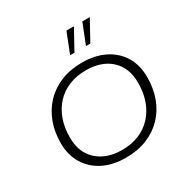

<svg xmlns="http://www.w3.org/2000/svg" viewBox="-182 -950 1074 1110"><g transform="rotate(-30 355.0 -394.5)"><path d="M344 10Q258 10 194 -22Q130 -54 94 -113Q58 -172 58 -251Q58 -326 81.5 -388.5Q105 -451 149 -497Q193 -543 255.5 -568.5Q318 -594 396 -594Q482 -594 546.5 -562Q611 -530 646.5 -471.5Q682 -413 682 -333Q682 -258 659 -195.5Q636 -133 592 -87Q548 -41 485.5 -15.5Q423 10 344 10ZM347 -40Q410 -40 460 -60.5Q510 -81 546 -120Q582 -159 601 -212Q620 -265 620 -331Q620 -431 559 -487.5Q498 -544 393 -544Q331 -544 280.5 -523.5Q230 -503 194 -464Q158 -425 139 -372Q120 -319 120 -253Q120 -153 182 -96.5Q244 -40 347 -40ZM359 -665 412 -799H462L388 -665ZM465 -665 518 -799H568L494 -665Z"/></g></svg>

Font: Rokkitt SemiBold Light
Style: Italic
Weight: 300
Italic angle: -9°
Version: Version 3.103